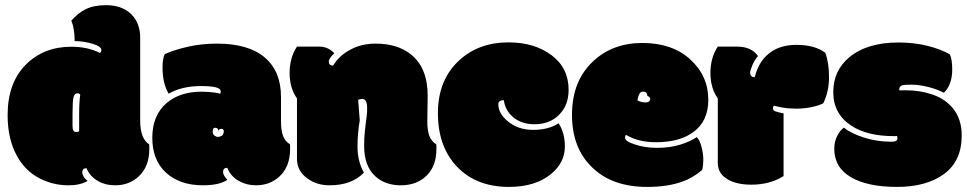

<svg xmlns="http://www.w3.org/2000/svg" viewBox="-20 -716 3783 751"><path d="M258.8 -634.8Q272 -605 272 -555.2Q307.1 -555.2 341.8 -544.9Q376.5 -534.7 376.5 -520Q376.5 -514.2 371.1 -508.8Q323.2 -533.2 258.8 -533.2Q149.9 -533.2 79.8 -461.9Q9.8 -390.6 9.8 -265.6Q9.8 -171.9 46.4 -106Q78.1 -48.3 132.1 -19.8Q186 8.8 248 8.8Q293.9 8.8 322.8 -8.3Q313 -15.6 307.4 -25.1Q301.8 -34.7 301.8 -42Q301.8 -58.1 318.4 -58.1Q331.5 -25.9 364.3 -7.3Q392.1 8.8 430.2 8.8Q484.9 8.8 522 -25.4Q564 -64 564 -133.3V-142.1Q564 -148.9 563.5 -151.4Q528.3 -173.3 528.3 -246.1V-568.4Q528.3 -627.9 490.7 -663.1Q454.1 -695.8 395.5 -695.8Q347.2 -695.8 315.9 -680.4Q284.7 -665 258.8 -634.8ZM293.9 -346.2Q289.6 -316.4 289.6 -268.6V-203.1Q286.1 -199.7 278.3 -199.7Q270.5 -199.7 267.1 -205.1Q263.7 -210.4 263.7 -223.6V-273.4Q263.7 -320.3 267.6 -335.7Q271.5 -351.1 282.2 -351.1Q289.1 -351.1 293.9 -346.2Z M1079.1 -241.7V-337.4Q1079.1 -437 1015.6 -491.2Q952.1 -545.4 828.1 -545.4Q768.1 -545.4 713.9 -533Q659.7 -520.5 624.5 -504.4Q615.7 -487.3 615.7 -452.1Q615.7 -390.1 639.6 -349.6Q691.9 -379.4 765.6 -379.4Q800.3 -379.4 821.8 -375Q843.3 -370.6 843.3 -357.9Q843.3 -354.5 841.8 -349.6Q840.3 -350.1 822.8 -353.5Q796.4 -357.4 768.1 -357.4Q685.1 -357.4 632.8 -314Q575.7 -265.6 575.7 -177.5Q575.7 -89.4 629.6 -40.3Q683.6 8.8 773.9 8.8Q837.9 8.8 869.6 -12.7Q852.5 -29.8 852.5 -43.5Q852.5 -59.6 869.1 -59.6Q882.3 -26.4 913.1 -8.8Q943.8 8.8 981 8.8Q1035.6 8.8 1072.8 -25.4Q1114.7 -64 1114.7 -133.3V-142.1Q1114.7 -148.9 1114.3 -151.4Q1094.7 -163.6 1086.9 -185.1Q1079.1 -206.5 1079.1 -241.7ZM820.3 -216.3Q828.1 -216.3 831.5 -212.4Q835 -208.5 833 -200.2Q835.9 -213.9 848.1 -211.9Q851.6 -211.4 853.5 -209Q857.9 -204.1 852.5 -190.4Q849.1 -182.1 830.6 -180.2Q812 -185.5 812 -200.2Q812 -216.3 820.3 -216.3Z M1651.4 -241.7 1652.8 -341.8Q1652.8 -451.7 1586.4 -503.9Q1533.7 -545.4 1449.2 -545.4Q1393.1 -545.4 1348.9 -521Q1304.7 -496.6 1283.2 -459.5Q1266.1 -459.5 1266.1 -474.6Q1266.1 -487.8 1287.6 -507.8Q1263.2 -533.7 1228.5 -533.7H1141.6Q1112.8 -490.2 1112.8 -430.9Q1112.8 -371.6 1141.6 -331.1V-94.7Q1141.6 -46.4 1183.6 -17.1Q1219.7 8.8 1269 8.8Q1355.5 8.8 1403.3 -40.5Q1378.4 -85.9 1378.4 -141.1Q1378.4 -196.3 1387.2 -245.6L1380.9 -325.2Q1387.7 -329.1 1396.7 -329.1Q1405.8 -329.1 1410.9 -320.8Q1416 -312.5 1416 -293.5Q1416 -274.4 1414.6 -264.6Q1413.1 -254.9 1411.9 -243.7Q1410.6 -232.4 1407.5 -206.3Q1404.3 -180.2 1404.3 -146Q1404.3 -65.4 1448.7 -25.9Q1486.8 8.8 1548.1 8.8Q1609.4 8.8 1648.2 -28.6Q1687 -65.9 1687 -133.3V-142.1Q1687 -148.9 1686.5 -151.4Q1667 -163.6 1659.2 -185.1Q1651.4 -206.5 1651.4 -241.7Z M1970.7 15.1Q2074.2 15.1 2135.7 -35.6Q2189.5 -80.1 2189.5 -142.6Q2189.5 -196.3 2165 -233.9Q2125.5 -208 2065.2 -208Q2004.9 -208 1964.4 -243.2Q1929.2 -272.9 1929.2 -308.6Q1929.2 -324.2 1950.7 -324.2Q1956.5 -282.2 1989 -256.1Q2021.5 -230 2070.3 -230Q2130.4 -230 2167.2 -267.3Q2204.1 -304.7 2204.1 -364.3Q2204.1 -450.2 2137.2 -500.2Q2070.3 -550.3 1968.8 -550.3Q1854.5 -550.3 1778.3 -481.9Q1692.9 -405.3 1692.9 -273.4Q1692.9 -141.6 1768.3 -63.2Q1843.8 15.1 1970.7 15.1Z M2510.7 15.1Q2591.8 15.1 2648.4 -5.4Q2688.5 -19 2726.6 -51.3Q2731 -68.8 2731 -91.6Q2731 -114.3 2723.9 -141.8Q2716.8 -169.4 2705.1 -179.7Q2680.7 -162.6 2640.4 -150.1Q2600.1 -137.7 2551 -137.7Q2502 -137.7 2463.4 -150.9Q2424.8 -163.1 2424.8 -177.7Q2424.8 -185.5 2428.7 -188.5Q2476.6 -159.7 2545.9 -159.7Q2638.7 -159.7 2692.4 -199.7Q2750.5 -242.2 2750.5 -325.7Q2750.5 -419.4 2679.9 -483.6Q2609.4 -547.9 2492.7 -547.9Q2376 -547.9 2299.8 -476.1Q2217.3 -398.9 2217.3 -267.3Q2217.3 -135.7 2297.4 -60.1Q2375.5 15.1 2510.7 15.1ZM2504.4 -315.4Q2486.8 -315.4 2473.1 -323.7Q2479 -356 2491.7 -357.2Q2504.4 -358.4 2508.1 -353.3Q2511.7 -348.1 2512.2 -340.8Q2512.2 -340.8 2512.2 -340.8Q2512.7 -341.3 2518.1 -337.9Q2523.4 -333.5 2523.4 -329.6Q2523.4 -315.4 2504.4 -315.4Z M2918.9 6.3Q2991.7 6.3 3044.9 -27.3V-272.5Q3022.5 -276.9 3012.9 -280.5Q3003.4 -284.2 3003.4 -291.5Q3003.4 -298.8 3007.3 -302.7Q3018.1 -299.3 3041.7 -295.2Q3065.4 -291 3095.2 -291Q3125 -291 3154.3 -297.1Q3183.6 -303.2 3200.2 -312Q3222.7 -357.9 3222.7 -414.3Q3222.7 -470.7 3208 -509.8Q3167 -540.5 3094.7 -540.5Q3036.6 -540.5 2997.1 -513.7Q2949.2 -481.9 2932.1 -414.1Q2923.3 -414.1 2918.7 -418.5Q2914.1 -422.9 2914.1 -431.9Q2914.1 -440.9 2923.3 -461.9Q2932.6 -482.9 2944.8 -496.6Q2919.9 -533.7 2862.3 -533.7H2787.6Q2758.8 -490.2 2758.8 -430.9Q2758.8 -371.6 2787.6 -331.1V-79.6Q2787.6 -36.6 2826.2 -14.6Q2860.8 6.3 2918.9 6.3Z M3510.3 -382.8Q3517.6 -384.8 3546.4 -384.8Q3575.2 -384.8 3611.1 -375.7Q3647 -366.7 3671.9 -353Q3704.6 -384.8 3704.6 -444.3Q3704.6 -483.4 3695.3 -503.4Q3658.2 -524.4 3606.2 -537.1Q3554.2 -549.8 3494.1 -549.8Q3372.1 -549.8 3302.2 -492.2Q3239.3 -439.9 3239.3 -355.5Q3239.3 -271 3309.6 -224.6Q3371.6 -183.6 3475.1 -183.6H3480.5Q3485.4 -183.6 3488.8 -184.1Q3490.2 -180.2 3490.2 -174.3Q3490.2 -161.6 3467.3 -161.6Q3410.2 -161.6 3359.1 -178Q3308.1 -194.3 3281.2 -216.8Q3266.6 -207.5 3254.9 -184.8Q3243.2 -162.1 3243.2 -134.8Q3243.2 -61 3308.3 -22.9Q3373.5 15.1 3488.8 15.1Q3604 15.1 3672.9 -35.6Q3741.7 -86.4 3741.7 -186Q3741.7 -250 3707.5 -292Q3676.8 -329.1 3628.2 -345.9Q3579.6 -362.8 3523.9 -362.8H3512.2Q3503.4 -362.8 3498 -362.3Q3497.6 -362.8 3497.6 -365.2V-367.7Q3497.6 -378.9 3510.3 -382.8Z"/></svg>

Font: Friends & Family
Style: Regular
Weight: 400
Designer: Sarang Kulkarni, Maithili Shingre, Noopur Datye
Foundry: Ek Type
Version: Version 1.000;hotconv 1.0.117;makeotfexe 2.5.65602